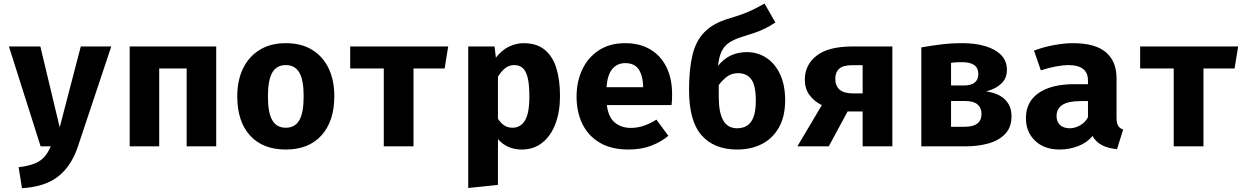

<svg xmlns="http://www.w3.org/2000/svg" viewBox="-20 -798 6809 1047"><path d="M586.7 -544.6 405.1 0Q369.2 108.2 296.7 164.6Q224.1 221 100 228.2L81.5 113.8Q135.4 107.2 168.5 93.8Q201.5 80.5 221.8 57.7Q242.1 34.9 256.9 0H201.5L28.7 -544.6H200L305.6 -103.6L420.5 -544.6Z M997.9 0V-424.6H848.2V0H687.2V-544.6H1159V0Z M1538.5 -562.6Q1622.6 -562.6 1681.5 -526.7Q1740.5 -490.8 1771.8 -425.9Q1803.1 -361 1803.1 -273.8Q1803.1 -137.4 1733.3 -60Q1663.6 17.4 1538.5 17.4Q1413.3 17.4 1343.6 -59Q1273.8 -135.4 1273.8 -272.8Q1273.8 -359.5 1305.4 -424.6Q1336.9 -489.7 1396.2 -526.2Q1455.4 -562.6 1538.5 -562.6ZM1538.5 -443.1Q1488.7 -443.1 1464.9 -402.3Q1441 -361.5 1441 -272.8Q1441 -182.6 1464.9 -142.1Q1488.7 -101.5 1538.5 -101.5Q1588.2 -101.5 1612.1 -142.1Q1635.9 -182.6 1635.9 -273.8Q1635.9 -362.1 1612.1 -402.6Q1588.2 -443.1 1538.5 -443.1Z M2424.1 -544.6 2404.6 -424.6H2234.9V0H2072.8V-424.6H1889.7V-544.6Z M2834.9 -562.6Q2906.2 -562.6 2949.7 -527.2Q2993.3 -491.8 3013.6 -427.2Q3033.8 -362.6 3033.8 -273.8Q3033.8 -189.7 3009.2 -123.8Q2984.6 -57.9 2937.9 -20.3Q2891.3 17.4 2824.6 17.4Q2745.1 17.4 2695.4 -39.5V210.3L2533.3 227.2V-544.6H2676.9L2684.1 -483.6Q2717.4 -526.2 2756.9 -544.4Q2796.4 -562.6 2834.9 -562.6ZM2784.6 -443.1Q2756.4 -443.1 2734.9 -426.2Q2713.3 -409.2 2695.4 -380V-150.3Q2712.3 -125.1 2731 -113.3Q2749.7 -101.5 2775.4 -101.5Q2818.5 -101.5 2842.6 -140.8Q2866.7 -180 2866.7 -271.8Q2866.7 -339.5 2856.9 -376.7Q2847.2 -413.8 2828.7 -428.5Q2810.3 -443.1 2784.6 -443.1Z M3289.2 -225.1Q3297.4 -158.5 3332.8 -129.5Q3368.2 -100.5 3420 -100.5Q3457.4 -100.5 3492.3 -112.8Q3527.2 -125.1 3559.5 -145.6L3624.6 -57.4Q3586.2 -24.6 3531.5 -3.6Q3476.9 17.4 3407.2 17.4Q3313.8 17.4 3250.8 -19.7Q3187.7 -56.9 3155.9 -122.1Q3124.1 -187.2 3124.1 -271.8Q3124.1 -352.3 3154.9 -418.2Q3185.6 -484.1 3244.9 -523.3Q3304.1 -562.6 3389.7 -562.6Q3467.7 -562.6 3524.9 -529.2Q3582.1 -495.9 3613.6 -433.3Q3645.1 -370.8 3645.1 -283.1Q3645.1 -269.2 3644.4 -253.3Q3643.6 -237.4 3642.1 -225.1ZM3389.7 -453.8Q3346.2 -453.8 3319.5 -422.6Q3292.8 -391.3 3287.2 -322.6H3487.2Q3486.7 -382.1 3464.1 -417.9Q3441.5 -453.8 3389.7 -453.8Z M4149.2 -778.5 4208.2 -675.4Q4179 -655.9 4151.8 -642.6Q4124.6 -629.2 4093.8 -618.7Q4063.1 -608.2 4023.1 -595.9Q3981 -582.6 3954.6 -564.4Q3928.2 -546.2 3914.4 -516.4Q3900.5 -486.7 3895.4 -438.5Q3954.4 -513.8 4052.8 -513.8Q4111.8 -513.8 4159 -482.8Q4206.2 -451.8 4233.8 -393.1Q4261.5 -334.4 4261.5 -251.3Q4261.5 -163.1 4227.7 -103.1Q4193.8 -43.1 4134.9 -12.8Q4075.9 17.4 4000 17.4Q3873.8 17.4 3805.6 -60.5Q3737.4 -138.5 3737.4 -307.2Q3737.4 -420 3755.9 -497.4Q3774.4 -574.9 3821.8 -623.3Q3869.2 -671.8 3956.4 -697.4Q3999.5 -710.3 4029.7 -721.5Q4060 -732.8 4087.7 -746.2Q4115.4 -759.5 4149.2 -778.5ZM3899.5 -268.7Q3899.5 -184.6 3923.8 -141.5Q3948.2 -98.5 4000 -98.5Q4028.7 -98.5 4051.5 -111.3Q4074.4 -124.1 4087.9 -156.7Q4101.5 -189.2 4101.5 -249.2Q4101.5 -331.8 4076.9 -365.4Q4052.3 -399 4004.6 -399Q3968.2 -399 3942.3 -378.5Q3916.4 -357.9 3899.5 -333.8Z M4328.2 0 4461.5 -224.6Q4419 -245.6 4393.8 -280.3Q4368.7 -314.9 4368.7 -363.6Q4368.7 -443.6 4432.6 -494.1Q4496.4 -544.6 4630.3 -544.6H4846.2V0H4684.1V-190.3H4602.1L4499.5 0ZM4631.3 -288.7H4684.1V-442.6H4628.2Q4577.9 -442.6 4556.4 -423.3Q4534.9 -404.1 4534.9 -368.2Q4534.9 -330.3 4558.2 -309.5Q4581.5 -288.7 4631.3 -288.7Z M5228.7 -562.6Q5299 -562.6 5353.6 -546.2Q5408.2 -529.7 5439.5 -497.7Q5470.8 -465.6 5470.8 -417.4Q5470.8 -370.8 5440 -341.8Q5409.2 -312.8 5357.4 -299.5Q5424.6 -290.3 5460.3 -255.4Q5495.9 -220.5 5495.9 -164.1Q5495.9 -104.6 5462.1 -68.5Q5428.2 -32.3 5371.5 -16.2Q5314.9 0 5245.1 0H5004.1V-539.5Q5062.1 -549.7 5115.4 -556.2Q5168.7 -562.6 5228.7 -562.6ZM5226.7 -459Q5208.7 -459 5193.8 -458.2Q5179 -457.4 5166.2 -454.9V-331.8H5234.9Q5314.9 -331.8 5314.9 -394.9Q5314.9 -459 5226.7 -459ZM5166.2 -106.7H5240.5Q5332.3 -106.7 5332.3 -176.9Q5332.3 -210.3 5310.3 -228.7Q5288.2 -247.2 5244.1 -247.2H5166.2Z M6068.7 -156.9Q6068.7 -126.2 6077.2 -112.3Q6085.6 -98.5 6104.6 -91.3L6071.3 15.4Q6023.1 10.8 5990 -5.9Q5956.9 -22.6 5937.9 -56.4Q5906.7 -19 5857.9 -0.8Q5809.2 17.4 5758.5 17.4Q5674.4 17.4 5624.4 -30.5Q5574.4 -78.5 5574.4 -153.8Q5574.4 -242.6 5643.8 -290.8Q5713.3 -339 5839.5 -339H5912.8V-359.5Q5912.8 -443.1 5805.1 -443.1Q5779 -443.1 5737.9 -435.6Q5696.9 -428.2 5655.9 -414.4L5618.5 -522.1Q5671.3 -542.1 5728.5 -552.3Q5785.6 -562.6 5830.8 -562.6Q5952.3 -562.6 6010.5 -513.1Q6068.7 -463.6 6068.7 -370.3ZM5814.4 -98.5Q5840.5 -98.5 5869.2 -114.1Q5897.9 -129.7 5912.8 -158.5V-246.7H5872.8Q5805.1 -246.7 5773.3 -225.9Q5741.5 -205.1 5741.5 -165.1Q5741.5 -133.8 5760.8 -116.2Q5780 -98.5 5814.4 -98.5Z M6731.8 -544.6 6712.3 -424.6H6542.6V0H6380.5V-424.6H6197.4V-544.6Z"/></svg>

Font: FiraCode Nerd Font
Style: Bold
Weight: 700
Designer: Carrois Corporate, Edenspiekermann AG, Nikita Prokopov
Foundry: Carrois Corporate, Edenspiekermann AG, Nikita Prokopov
Version: Version 6.002;Nerd Fonts 2.1.0